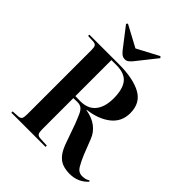

<svg xmlns="http://www.w3.org/2000/svg" viewBox="-265 -1109 1270 1270"><g transform="rotate(45 370.0 -474.0)"><path d="M611 14Q572 14 541.5 2.5Q511 -9 487.5 -39.5Q464 -70 446 -125L403 -246Q386 -290 374.5 -314.5Q363 -339 348.5 -349Q334 -359 310 -359Q287 -359 274 -358V-65Q274 -40 280.5 -28Q287 -16 311 -15L372 -12V0H52V-12L103 -15Q122 -17 128 -28Q134 -39 134 -68V-670Q134 -694 127.5 -704.5Q121 -715 100 -716L52 -718V-730H329Q461 -730 536 -689.5Q611 -649 611 -554Q611 -474 550.5 -426Q490 -378 392 -366V-363Q452 -353 490.5 -323.5Q529 -294 546 -250L588 -143Q607 -97 626 -65.5Q645 -34 680 -34Q712 -34 734 -49L740 -42Q689 14 611 14ZM320 -376Q392 -376 428 -420.5Q464 -465 464 -545Q464 -631 431 -672.5Q398 -714 321 -714H274V-377Q289 -377 300 -376.5Q311 -376 320 -376ZM332 -780Q318 -780 307 -787Q296 -794 282 -811L173 -952L181 -962L332 -881L485 -962L494 -952L378 -806Q368 -795 357.5 -787.5Q347 -780 332 -780Z"/></g></svg>

Font: Literata 72pt SemiBold
Style: Regular
Weight: 600
Designer: Latin by Veronika Burian and Jose Scaglione. Greek by Irene Vlachou. Cyrillic by Vera Evstafieva.
Foundry: TypeTogether
Version: Version 3.002